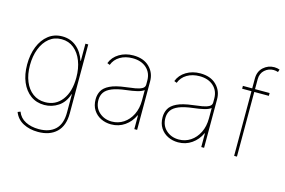

<svg xmlns="http://www.w3.org/2000/svg" viewBox="-115 -1016 2228 1499"><g transform="rotate(15 998.5 -267.0)"><path d="M281.2 215.9Q212.7 215.9 160.9 188.6Q109 161.2 88.1 106.5L109.4 98Q127.8 146.3 173.8 169.7Q219.8 193.2 281.2 193.2Q366.5 193.2 414.1 148.3Q461.6 103.3 461.6 11.4V-136.4H458.8Q437.5 -68.2 386.2 -34.1Q334.9 0 274.1 0Q210.2 0 163 -34.4Q115.8 -68.9 89.8 -130Q63.9 -191.1 63.9 -271.3Q63.9 -352.3 89.5 -416.2Q115.1 -480.1 162.3 -517Q209.5 -554 274.1 -554Q340.2 -554 388.3 -514.2Q436.4 -474.4 458.8 -406.2H461.6V-545.5H484.4V11.4Q484.4 112.2 430 164.1Q375.7 215.9 281.2 215.9ZM274.1 -22.7Q359.4 -22.7 410.5 -89.7Q461.6 -156.6 461.6 -271.3Q461.6 -345.2 438.9 -403.9Q416.2 -462.7 374.1 -497Q332 -531.2 274.1 -531.2Q216.3 -531.2 174.2 -497Q132.1 -462.7 109.4 -403.9Q86.6 -345.2 86.6 -271.3Q86.6 -197.4 109.6 -141.5Q132.5 -85.6 174.5 -54.2Q216.6 -22.7 274.1 -22.7Z M816.8 11.4Q772 11.4 734.2 -7.1Q696.4 -25.6 673.5 -61.1Q650.6 -96.6 650.6 -147.7Q650.6 -184.7 667.1 -215.4Q683.6 -246.1 728.2 -267.9Q772.7 -289.8 856.5 -299.7Q894.2 -304 927.6 -309.7Q960.9 -315.3 981.9 -326.7Q1002.8 -338.1 1002.8 -359.4V-392Q1002.8 -454.9 960.6 -493.1Q918.3 -531.2 848 -531.2Q790.5 -531.2 747.5 -505.9Q704.5 -480.5 687.5 -434.7L666.2 -443.2Q685.4 -494.3 734.7 -524.1Q784.1 -554 848 -554Q931.1 -554 978.3 -507.6Q1025.6 -461.3 1025.6 -392V0H1002.8V-110.8H1000Q974.4 -55.4 926.5 -22Q878.6 11.4 816.8 11.4ZM816.8 -11.4Q868.6 -11.4 910.9 -39.2Q953.1 -67.1 978 -117Q1002.8 -166.9 1002.8 -233V-315.3Q982.6 -300.4 947.3 -292.1Q911.9 -283.7 865.1 -278.4Q791.9 -269.9 750 -252.5Q708.1 -235.1 690.7 -208.8Q673.3 -182.5 673.3 -147.7Q673.3 -85.9 714.7 -48.7Q756 -11.4 816.8 -11.4Z M1358 11.4Q1313.2 11.4 1275.4 -7.1Q1237.6 -25.6 1214.7 -61.1Q1191.8 -96.6 1191.8 -147.7Q1191.8 -184.7 1208.3 -215.4Q1224.8 -246.1 1269.4 -267.9Q1313.9 -289.8 1397.7 -299.7Q1435.4 -304 1468.8 -309.7Q1502.1 -315.3 1523.1 -326.7Q1544 -338.1 1544 -359.4V-392Q1544 -454.9 1501.8 -493.1Q1459.5 -531.2 1389.2 -531.2Q1331.7 -531.2 1288.7 -505.9Q1245.7 -480.5 1228.7 -434.7L1207.4 -443.2Q1226.6 -494.3 1275.9 -524.1Q1325.3 -554 1389.2 -554Q1472.3 -554 1519.5 -507.6Q1566.8 -461.3 1566.8 -392V0H1544V-110.8H1541.2Q1515.6 -55.4 1467.7 -22Q1419.7 11.4 1358 11.4ZM1358 -11.4Q1409.8 -11.4 1452.1 -39.2Q1494.3 -67.1 1519.2 -117Q1544 -166.9 1544 -233V-315.3Q1523.8 -300.4 1488.5 -292.1Q1453.1 -283.7 1406.2 -278.4Q1333.1 -269.9 1291.2 -252.5Q1249.3 -235.1 1231.9 -208.8Q1214.5 -182.5 1214.5 -147.7Q1214.5 -85.9 1255.9 -48.7Q1297.2 -11.4 1358 -11.4Z M1950.3 -545.5V-522.7H1832.4V0H1809.7V-522.7H1734.4V-545.5H1809.7V-625Q1809.7 -682.5 1846.9 -716.3Q1884.2 -750 1934.7 -750Q1947.4 -750 1957.7 -747.9Q1968 -745.7 1978 -742.2L1970.9 -720.9Q1962 -723.7 1953.5 -725.5Q1945 -727.3 1934.7 -727.3Q1893.8 -727.3 1863.1 -699.9Q1832.4 -672.6 1832.4 -625V-545.5Z"/></g></svg>

Font: Inter Thin BETA
Style: Regular
Weight: 100
Designer: Rasmus Andersson
Foundry: rsms
Version: Version 3.011;git-f93a4a705